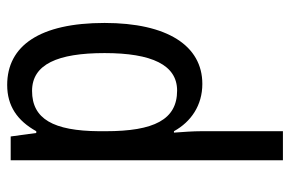

<svg xmlns="http://www.w3.org/2000/svg" viewBox="-160 -428 827 548"><g transform="rotate(-90 254.0 -153.5)"><path d="M286 -547C226 -547 184 -518 154 -464H149L139 -537H71V240H154V6C154 -16 152 -44 150 -71H154C181 -22 228 10 289 10C398 10 463 -90 463 -269C463 -454 398 -547 286 -547ZM269 -476C345 -476 377 -403 377 -269C377 -134 343 -62 270 -62C187 -62 154 -128 154 -266V-285C155 -415 189 -476 269 -476Z"/></g></svg>

Font: Noto Sans Georgian Condensed
Style: Regular
Weight: 400
Width: 3
Designer: Monotype Design Team, Akaki Razmadze
Foundry: Google LLC
Version: Version 2.005